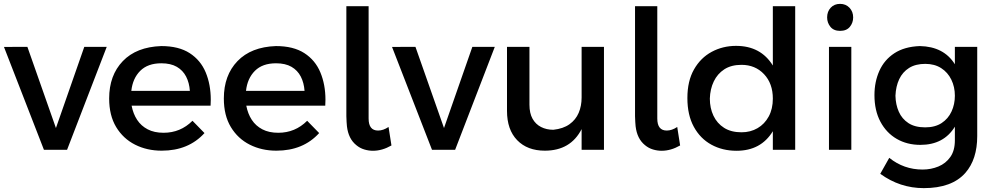

<svg xmlns="http://www.w3.org/2000/svg" viewBox="-20 -774 5144 992"><path d="M326.5 0H207L0.5 -531.5L121.5 -532L269 -112.5L415.5 -532H531.5Z M815.5 4.5Q739.5 4.5 678 -26.5Q616.5 -57.5 580.2 -117.5Q544 -177.5 544 -265Q544 -385 614.5 -458.2Q685 -531.5 813 -536Q903.5 -536 960 -499.5Q1016.5 -463 1042.8 -400Q1069 -337 1069 -258.5L1068 -228H660Q668 -186 688.5 -154.8Q709 -123.5 743 -105.8Q777 -88 825 -88Q912.5 -88 974.5 -150L1036.5 -86.5Q954 4.5 815.5 4.5ZM961 -304.5Q958 -346.5 941.5 -378.5Q925 -410.5 893.5 -428.8Q862 -447 813.5 -447Q743.5 -447 704.5 -408Q665.5 -369 658.5 -304.5Z M1408 4.5Q1332 4.5 1270.5 -26.5Q1209 -57.5 1172.8 -117.5Q1136.5 -177.5 1136.5 -265Q1136.5 -385 1207 -458.2Q1277.5 -531.5 1405.5 -536Q1496 -536 1552.5 -499.5Q1609 -463 1635.2 -400Q1661.5 -337 1661.5 -258.5L1660.5 -228H1252.5Q1260.5 -186 1281 -154.8Q1301.5 -123.5 1335.5 -105.8Q1369.5 -88 1417.5 -88Q1505 -88 1567 -150L1629 -86.5Q1546.5 4.5 1408 4.5ZM1553.5 -304.5Q1550.5 -346.5 1534 -378.5Q1517.5 -410.5 1486 -428.8Q1454.5 -447 1406 -447Q1336 -447 1297 -408Q1258 -369 1251 -304.5Z M1907 5Q1884.5 5 1862 -1.8Q1839.5 -8.5 1821 -24Q1780 -57 1772.5 -121.5Q1770.5 -140 1769.5 -173.5V-742H1884.5V-161.5Q1884.5 -99.5 1933.5 -99.5Q1960 -99.5 1987.5 -118L2002.5 -22.5Q1954.5 5 1907 5Z M2331.5 0H2212L2005.5 -531.5L2126.5 -532L2274 -112.5L2420.5 -532H2536.5Z M2795 4.5Q2704.5 4.5 2652 -49.8Q2599.5 -104 2599.5 -201V-532H2715.5V-233Q2715.5 -189 2731.5 -160.5Q2747.5 -132 2775.5 -117.8Q2803.5 -103.5 2839 -103.5Q2890 -109 2922.2 -132Q2954.5 -155 2969.8 -190.8Q2985 -226.5 2985 -270V-532H3100.5V0H2985V-107Q2928 4.5 2795 4.5Z M3398.5 5Q3376 5 3353.5 -1.8Q3331 -8.5 3312.5 -24Q3271.5 -57 3264 -121.5Q3262 -140 3261 -173.5V-742H3376V-161.5Q3376 -99.5 3425 -99.5Q3451.5 -99.5 3479 -118L3494 -22.5Q3446 5 3398.5 5Z M3785.5 5Q3713 5 3655.5 -26.5Q3598 -58 3564.8 -118.8Q3531.5 -179.5 3531.5 -267.5Q3531.5 -355.5 3565.8 -415.5Q3600 -475.5 3657.2 -506.2Q3714.5 -537 3783 -537Q3910.5 -537 3973 -435.5V-742H4088.5V0H3973V-96Q3911.5 5 3785.5 5ZM3811 -90.5Q3857.5 -90.5 3894 -111.8Q3930.5 -133 3951.8 -172.2Q3973 -211.5 3973 -264.5Q3973 -342.5 3927.5 -390.8Q3882 -439 3811 -439Q3758 -439 3722.2 -415.8Q3686.5 -392.5 3667.8 -353.2Q3649 -314 3647.5 -264.5Q3647.5 -215.5 3666.2 -176Q3685 -136.5 3721.2 -113.5Q3757.5 -90.5 3811 -90.5Z M4320.5 -614.5Q4287.5 -614.5 4270.5 -635.5Q4253.5 -656.5 4253.5 -684Q4253.5 -714.5 4272 -734.2Q4290.5 -754 4320.5 -754Q4350 -754 4369 -734Q4388 -714 4388 -684Q4388 -656.5 4371 -635.5Q4354 -614.5 4320.5 -614.5ZM4378.5 0H4263V-532H4378.5Z M4753 198Q4629.5 198 4528 124L4574.5 41.5Q4650 102 4746.5 102Q4790.5 102 4828.5 86.2Q4866.5 70.5 4890 37.2Q4913.5 4 4913.5 -49V-119.5Q4856 -25.5 4735.5 -25.5Q4666.5 -25.5 4613 -56.5Q4559.5 -87.5 4528.8 -145.2Q4498 -203 4498 -282.5Q4498 -351.5 4523.5 -408.2Q4549 -465 4601 -499Q4653 -533 4732.5 -536Q4856.5 -533.5 4913.5 -442V-532H5029V-71Q5029 49.5 4967.5 119.5Q4898 198 4753 198ZM4760.5 -116Q4811 -116 4845 -138.2Q4879 -160.5 4896.2 -197.8Q4913.5 -235 4913.5 -279.5Q4913.5 -325 4895.2 -362.5Q4877 -400 4842.8 -422Q4808.5 -444 4760.5 -444Q4710.5 -444 4677 -423Q4643.5 -402 4626 -365Q4608.5 -328 4606.5 -279.5Q4607.5 -233.5 4623.8 -196.8Q4640 -160 4673.5 -138Q4707 -116 4760.5 -116Z"/></svg>

Font: Argentum Novus Medium
Style: Regular
Weight: 500
Designer: Julieta Ulanovsky (font) & Cristiano Sobral (main changes)
Foundry: Julieta Ulanovsky (font) & Cristiano Sobral (main changes)
Version: Version 3.00;November 27, 2020;FontCreator 13.0.0.2655 64-bi